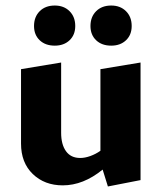

<svg xmlns="http://www.w3.org/2000/svg" viewBox="-20 -662 583 694"><path d="M488 -436V-11L370 12L351 -49Q281 8 207 8Q141 8 98.5 -33Q56 -74 56 -143V-412L201 -436V-182Q201 -140 218.5 -115.5Q236 -91 270 -91Q287 -91 306.5 -98Q326 -105 343 -117V-412ZM103 -568Q103 -601 123.5 -621.5Q144 -642 178 -642Q211 -642 231.5 -621.5Q252 -601 252 -568Q252 -536 231.5 -516.5Q211 -497 178 -497Q144 -497 123.5 -516.5Q103 -536 103 -568ZM307 -568Q307 -601 327.5 -621.5Q348 -642 382 -642Q415 -642 435.5 -621.5Q456 -601 456 -568Q456 -536 435.5 -516.5Q415 -497 382 -497Q348 -497 327.5 -516.5Q307 -536 307 -568Z"/></svg>

Font: Ysabeau Ultrabold
Style: Regular
Weight: 800
Designer: Christian Thalmann (Catharsis Fonts)
Version: Version 0.003